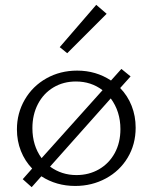

<svg xmlns="http://www.w3.org/2000/svg" viewBox="-20 -763 632 794"><path d="M258 -543 227 -568 378 -743 421 -706ZM541 -235Q541 -166 508 -111Q475 -56 417.5 -25Q360 6 291 6Q213 6 151 -34L111 11L74 -22L113 -66Q83 -97 66.5 -138.5Q50 -180 50 -228Q50 -295 82.5 -351Q115 -407 172 -439Q229 -471 299 -471Q377 -471 439 -430L482 -478L520 -447L477 -399Q508 -367 524.5 -325Q541 -283 541 -235ZM152 -109 404 -390Q357 -426 294 -426Q242 -426 201 -401.5Q160 -377 137 -333Q114 -289 114 -233Q114 -161 152 -109ZM478 -229Q478 -302 438 -356L187 -74Q235 -39 296 -39Q348 -39 389.5 -63Q431 -87 454.5 -130Q478 -173 478 -229Z"/></svg>

Font: Ysabeau SC Semilight
Style: Regular
Weight: 300
Designer: Christian Thalmann (Catharsis Fonts)
Version: Version 0.003